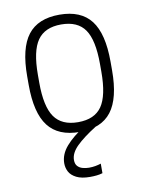

<svg xmlns="http://www.w3.org/2000/svg" viewBox="-84 -591 669 871"><g transform="rotate(-10 250.0 -155.5)"><path d="M260 219Q221 219 197.5 207Q174 195 164.5 177Q155 159 155 138Q155 97 186.5 60.5Q218 24 275 -12L324 -1Q265 36 233 67.5Q201 99 201 131Q201 149 210 159Q219 169 233.5 173Q248 177 263 177Q278 177 292 174.5Q306 172 318 168V212Q305 216 290.5 217.5Q276 219 260 219ZM250 10Q151 10 104.5 -50.5Q58 -111 58 -240V-280Q58 -409 104.5 -469.5Q151 -530 250 -530Q349 -530 395.5 -469.5Q442 -409 442 -280V-240Q442 -111 395.5 -50.5Q349 10 250 10ZM250 -35Q326 -35 359.5 -83.5Q393 -132 393 -242V-278Q393 -388 359.5 -436.5Q326 -485 250 -485Q175 -485 141 -436.5Q107 -388 107 -278V-242Q107 -132 141 -83.5Q175 -35 250 -35Z"/></g></svg>

Font: M PLUS Code Latin Light
Style: Regular
Weight: 300
Designer: Coji Morishita
Foundry: UNDERFOREST DESIGN
Version: Version 1.002; ttfautohint (v1.8.3)